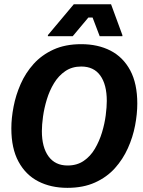

<svg xmlns="http://www.w3.org/2000/svg" viewBox="-20 -870 673 902"><path d="M296.7 12.5Q219.2 12.5 160 -17.9Q100.8 -48.3 67.1 -110.4Q33.3 -172.5 33.3 -266.7Q33.3 -315 43.8 -369.2Q54.2 -423.3 77.1 -475.4Q100 -527.5 137.9 -569.6Q175.8 -611.7 231.2 -637.1Q286.7 -662.5 361.7 -662.5Q440 -662.5 499.2 -632.1Q558.3 -601.7 591.7 -539.6Q625 -477.5 625 -383.3Q625 -335 614.6 -280.4Q604.2 -225.8 580.8 -173.8Q557.5 -121.7 519.6 -79.6Q481.7 -37.5 426.2 -12.5Q370.8 12.5 296.7 12.5ZM297.5 -92.5Q341.7 -92.5 373.3 -114.2Q405 -135.8 425.8 -171.2Q446.7 -206.7 459.2 -247.9Q471.7 -289.2 476.7 -328.3Q481.7 -367.5 481.7 -395.8Q481.7 -472.5 451.2 -515Q420.8 -557.5 361.7 -557.5Q318.3 -557.5 286.7 -535.8Q255 -514.2 233.8 -479.2Q212.5 -444.2 200 -402.9Q187.5 -361.7 182.1 -322.5Q176.7 -283.3 176.7 -254.2Q176.7 -178.3 207.9 -135.4Q239.2 -92.5 297.5 -92.5ZM205 -700V-705L326.7 -850H501.7L555 -705V-700H448.3L415 -787.5H395L321.7 -700Z"/></svg>

Font: Familjen Grotesk
Style: Bold Italic
Weight: 700
Italic angle: -9.46201°
Designer: Anders Wikstroem, Jonas Baeckman, Matilda Gysing, Kristian Moeller
Foundry: Familjen STHLM AB
Version: Version 2.002; ttfautohint (v1.8.4.7-5d5b)